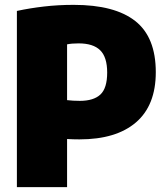

<svg xmlns="http://www.w3.org/2000/svg" viewBox="-20 -770 688 790"><path d="M49.5 0V-725Q103 -736.5 161 -743.2Q219 -750 283.5 -750Q452 -750 536.5 -683.5Q621 -617 621 -473Q621 -336.5 539.5 -266.5Q458 -196.5 306.5 -196.5Q281 -196.5 256 -198V0ZM308.5 -355Q365 -355 393 -381Q421 -407 421 -471.5Q421 -535 392.2 -563.2Q363.5 -591.5 303.5 -591.5Q275 -591.5 256 -587.5V-358Q280.5 -355 308.5 -355Z"/></svg>

Font: Encode Sans SmCnd Black
Style: Regular
Weight: 900
Width: 4
Designer: Multiple Designers
Foundry: Impallari Type
Version: Version 3.002; ttfautohint (v1.8.3) -l 8 -r 50 -G 200 -x 14 